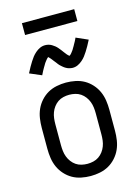

<svg xmlns="http://www.w3.org/2000/svg" viewBox="-135 -983 769 1064"><g transform="rotate(-15 250.0 -450.5)"><path d="M250 8Q223 8 196 2.5Q169 -3 146 -16Q123 -29 104.5 -49.5Q86 -70 75 -94.5Q64 -119 60 -146Q56 -173 56 -200V-320Q56 -347 60 -374Q64 -401 75 -425.5Q86 -450 104.5 -470.5Q123 -491 146 -504Q169 -517 196 -522.5Q223 -528 250 -528Q277 -528 304 -522.5Q331 -517 354 -504Q377 -491 395.5 -470.5Q414 -450 425 -425.5Q436 -401 440 -374Q444 -347 444 -320V-200Q444 -173 440 -146Q436 -119 425 -94.5Q414 -70 395.5 -49.5Q377 -29 354 -16Q331 -3 304 2.5Q277 8 250 8ZM250 -62Q267 -62 284 -66Q301 -70 315 -79.5Q329 -89 339.5 -103Q350 -117 356 -133Q362 -149 364 -166Q366 -183 366 -200V-320Q366 -337 364 -354Q362 -371 356 -387Q350 -403 339.5 -417Q329 -431 315 -440.5Q301 -450 284 -454Q267 -458 250 -458Q233 -458 216 -454Q199 -450 185 -440.5Q171 -431 160.5 -417Q150 -403 144 -387Q138 -371 136 -354Q134 -337 134 -320V-200Q134 -183 136 -166Q138 -149 144 -133Q150 -117 160.5 -103Q171 -89 185 -79.5Q199 -70 216 -66Q233 -62 250 -62ZM308 -597Q303 -597 298 -598Q293 -599 288.5 -600Q284 -601 279.5 -603Q275 -605 270.5 -607.5Q266 -610 262.5 -612.5Q259 -615 255.5 -618Q252 -621 248 -624.5Q244 -628 240.5 -631.5Q237 -635 234 -639Q231 -643 228.5 -646.5Q226 -650 223 -653.5Q220 -657 216.5 -661.5Q213 -666 210 -670Q207 -674 204 -677.5Q201 -681 197.5 -684.5Q194 -688 192 -690Q189 -688 187 -686Q185 -684 181.5 -680Q178 -676 177 -674.5Q176 -673 174 -670.5Q172 -668 170.5 -666Q169 -664 167 -661Q165 -658 163.5 -655Q162 -652 160 -649Q158 -646 156 -642.5Q154 -639 152 -635.5Q150 -632 147.5 -627.5Q145 -623 143 -619Q141 -615 138.5 -610Q136 -605 134 -601L66 -630Q75 -648 83.5 -663Q92 -678 100 -690.5Q108 -703 116 -713.5Q124 -724 136 -734.5Q148 -745 162 -751.5Q176 -758 192 -758Q202 -758 211.5 -755.5Q221 -753 229.5 -748Q238 -743 245.5 -737Q253 -731 259.5 -723.5Q266 -716 271 -709.5Q276 -703 283 -693.5Q290 -684 295.5 -677.5Q301 -671 308 -666Q311 -668 313 -669.5Q315 -671 318.5 -675Q322 -679 323 -680.5Q324 -682 326 -684.5Q328 -687 329.5 -689Q331 -691 333 -694Q335 -697 336.5 -700Q338 -703 340 -706Q342 -709 344 -712.5Q346 -716 348 -720Q350 -724 352.5 -728Q355 -732 357 -736Q359 -740 361.5 -745Q364 -750 366 -755L434 -725Q425 -707 416.5 -692Q408 -677 400 -664.5Q392 -652 384 -641.5Q376 -631 364 -620.5Q352 -610 338 -603.5Q324 -597 308 -597ZM100 -841V-909H400V-841Z"/></g></svg>

Font: Iosevka SS04
Style: Regular
Weight: 400
Monospace: yes
Designer: Belleve Invis
Foundry: Belleve Invis
Version: Version 19.0.0; ttfautohint (v1.8.4)